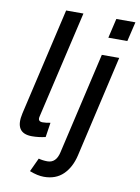

<svg xmlns="http://www.w3.org/2000/svg" viewBox="-98 -757 753 1035"><g transform="rotate(10 279.0 -239.0)"><path d="M428.2 -585 453.1 -691.9H557.6L532.2 -585ZM114.7 9.8Q17.1 9.8 43 -103L178.7 -689.9H273.4L136.7 -100.6Q130.9 -74.2 158.2 -74.2Q176.3 -74.2 200.7 -79.1L188.5 1Q150.9 9.8 114.7 9.8ZM215.8 213.9Q180.7 213.9 137.2 196.8L171.9 122.1Q194.8 128.4 220.2 128.4Q267.6 128.4 281.2 68.8L409.7 -487.8H504.9L377 68.4Q361.3 135.7 321 174.8Q280.8 213.9 215.8 213.9Z"/></g></svg>

Font: HK Grotesk Medium Italic
Style: Regular
Weight: 500
Italic angle: -13°
Designer: Alfredo Marco Pradil and Stefan Peev
Foundry: Hanken Design Co.
Version: Version 1.000;PS 001.000;hotconv 1.0.88;makeotf.lib2.5.64775